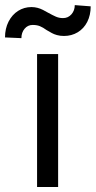

<svg xmlns="http://www.w3.org/2000/svg" viewBox="-60 -746 382 766"><path d="M87.9 -530.3V0H171.9V-530.3ZM-25.9 -659.7C-35.3 -641.1 -40 -620.1 -40 -596.7L25.4 -593.8C25.4 -608.7 29.6 -621.3 38.1 -631.3C46.5 -641.4 57.3 -646.5 70.3 -646.5C81.4 -646.5 91 -644.9 99.1 -641.6C107.3 -638.3 116.2 -633.1 126 -626C133.8 -621.4 140.6 -617.5 146.5 -614.3C152.3 -611 159.3 -608.2 167.5 -606C175.6 -603.7 184.9 -602.5 195.3 -602.5C215.5 -602.5 233.7 -607.4 250 -617.2C266.3 -627 279 -640.8 288.1 -658.7C297.2 -676.6 301.8 -697.3 301.8 -720.7L238.3 -725.6C238.3 -711.3 233.9 -699.1 225.1 -689C216.3 -678.9 205.1 -673.8 191.4 -673.8C181 -673.8 171.4 -675.8 162.6 -679.7C153.8 -683.6 143.6 -688.8 131.8 -695.3C125.3 -699.2 118.5 -703 111.3 -706.5C104.2 -710.1 96.8 -712.9 89.4 -714.8C81.9 -716.8 73.9 -717.8 65.4 -717.8C45.9 -717.8 28.2 -712.7 12.2 -702.6C-3.7 -692.5 -16.4 -678.2 -25.9 -659.7Z"/></svg>

Font: Pretendard Variable
Style: Regular
Weight: 400
Designer: Base glyphs from Inter by Rasmus Andersson; Hangeul glyphs from Noto Sans CJK(Source Han Sans) by Jang Soo-young and Kan
Foundry: Kil Hyung-jin
Version: Version 1.309;Glyphs 3.2 (3225)